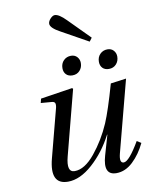

<svg xmlns="http://www.w3.org/2000/svg" viewBox="-99 -995 843 1079"><g transform="rotate(-10 322.0 -455.5)"><path d="M488 -621Q488 -648 505 -665Q522 -682 547 -682Q569 -682 582 -667.5Q595 -653 595 -633Q595 -607 579 -589.5Q563 -572 537 -572Q514 -572 501 -585.5Q488 -599 488 -621ZM280 -621Q280 -648 297 -665Q314 -682 339 -682Q361 -682 374 -667.5Q387 -653 387 -633Q387 -607 371 -589.5Q355 -572 329 -572Q306 -572 293 -585.5Q280 -599 280 -621ZM126 -450 132 -474 314 -502 319 -497 223 -128Q200 -40 248 -40Q305 -40 364 -112Q423 -184 462 -274Q491 -342 533 -490L622 -502L515 -94Q501 -40 528 -40Q558 -40 620 -146L644 -131Q615 -70 571.5 -29Q528 12 477 12Q400 12 431 -96L464 -210H462Q414 -117 342 -52.5Q270 12 201 12Q96 12 134 -133L203 -397Q210 -420 207.5 -432Q205 -444 188 -445ZM250 -880Q250 -894 263.5 -908.5Q277 -923 289 -923Q313 -923 353 -882L472 -762L457 -742L306 -826Q250 -856 250 -880Z"/></g></svg>

Font: Lingua Franca
Style: Italic
Weight: 400
Italic angle: -13°
Version: Version 1.19